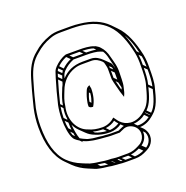

<svg xmlns="http://www.w3.org/2000/svg" viewBox="-168 -887 1266 1304"><g transform="rotate(-20 465.5 -235.0)"><path d="M685 233C722 215 752 164 726 112C722 104 717 96 710 89L692 72C730 71 764 53 786 34L800 22C845 -14 862 -81 877 -142C889 -181 889 -233 889 -281C890 -317 888 -350 882 -381C862 -472 833 -554 778 -609L743 -645C696 -692 633 -719 546 -728L515 -731C503 -732 493 -732 483 -732H408C375 -732 350 -729 324 -719C279 -703 241 -681 208 -651C156 -610 129 -557 108 -486C94 -438 80 -389 68 -340L57 -296C48 -255 42 -211 42 -162C42 -40 69 56 130 117L165 152C193 180 227 201 264 216L288 226C298 230 308 235 318 238L345 244C370 249 397 250 421 255L444 257C454 258 461 259 471 259C488 261 499 262 520 262H588C623 262 649 252 674 239ZM453 210H452C448 210 442 209 436 208C428 208 419 208 410 207L388 205C361 200 337 199 313 194L287 188C276 184 268 181 258 177L234 167C199 153 166 132 140 106C82 48 58 -45 58 -162C58 -210 63 -251 71 -292L82 -336C93 -384 108 -434 122 -482C143 -553 169 -600 218 -639C249 -667 286 -690 330 -705C354 -714 376 -717 408 -717H483C492 -717 503 -717 515 -716L544 -714C628 -705 688 -678 732 -634C785 -581 812 -503 832 -413C838 -383 840 -352 839 -316C839 -268 838 -217 827 -181C810 -119 796 -57 755 -25L741 -13C719 6 680 25 642 21C612 18 590 5 573 -12C561 -24 554 -38 543 -51C525 -33 491 -14 454 -14C414 -14 381 -21 354 -34C284 -57 241 -140 263 -233C268 -275 279 -299 294 -337C315 -395 357 -437 414 -456C435 -463 451 -464 478 -464H536C565 -464 589 -448 606 -431C611 -426 613 -421 615 -412C618 -398 622 -386 622 -373V-300C627 -269 637 -239 644 -209C645 -203 647 -199 648 -195L660 -158L668 -176C674 -190 676 -209 680 -221C684 -236 686 -258 686 -276C687 -290 687 -304 687 -318C690 -370 677 -404 667 -443C659 -479 646 -504 625 -526C620 -532 615 -536 608 -540L597 -547L585 -551C558 -562 516 -564 483 -564H387C351 -553 324 -532 301 -509C292 -500 286 -491 281 -478L268 -438C250 -378 234 -321 220 -260C214 -231 210 -196 210 -161C210 -107 217 -45 238 -12L245 -4C253 4 264 11 274 17L295 38L289 26C298 30 306 34 315 37L328 41L346 45C364 50 390 52 406 54C416 54 432 57 444 57C459 58 468 60 487 60H550C554 58 560 56 563 54L575 49C608 30 645 45 664 64C703 103 683 166 643 184L632 190C608 202 585 212 553 212H485C472 212 461 211 453 210ZM425 -168H427C432 -168 435 -167 439 -166C459 -197 470 -241 470 -288C469 -293 468 -299 467 -303L466 -313L457 -309C446 -304 441 -296 436 -284C424 -254 419 -239 413 -206C412 -201 411 -193 411 -186V-178C415 -173 418 -171 425 -168ZM323 -414 330 -437C335 -448 340 -456 347 -463C369 -485 392 -501 424 -514H518C551 -514 592 -511 614 -502L631 -495C641 -480 648 -462 653 -439C661 -407 669 -382 671 -348C670 -358 669 -369 665 -380C663 -389 660 -398 652 -406L616 -441C598 -459 571 -479 536 -479H478C406 -479 359 -453 323 -414ZM427 41C422 41 415 38 406 38C390 36 365 35 350 31L332 27L321 23C307 17 293 11 280 3C271 -18 261 -72 260 -103C268 -85 279 -69 293 -55L329 -20C345 -4 363 7 384 15C414 28 447 36 489 36C519 36 552 25 573 9L591 27C584 28 577 31 569 35L557 40C552 42 550 44 547 45H487C469 45 463 43 445 42H444C438 42 432 42 427 41ZM471 20C440 18 414 12 391 2L380 -9C401 -3 424 0 451 0ZM562 -2C544 10 517 20 492 21L471 -1C497 -4 524 -15 541 -29C547 -19 554 -10 562 -2ZM651 -374C653 -369 654 -363 655 -358L636 -376C636 -380 637 -385 636 -389ZM657 -335V-284L637 -304V-355ZM662 -211 658 -215C653 -236 647 -257 642 -278L657 -262C659 -250 663 -237 666 -225C665 -220 663 -217 662 -211ZM500 -529H427L407 -549H480ZM521 -529 501 -549C529 -548 560 -545 578 -538L592 -524C569 -528 543 -529 521 -529ZM331 -468C327 -463 324 -459 321 -453L297 -477C300 -483 302 -488 306 -493ZM341 -479 317 -504C336 -522 355 -535 383 -547L407 -523C380 -511 360 -497 341 -479ZM315 -438 307 -415 284 -438 291 -461ZM302 -398C300 -391 297 -384 295 -377C289 -366 284 -355 280 -343C266 -309 256 -283 250 -245L235 -260C248 -315 263 -368 279 -422ZM245 -123C245 -101 246 -87 248 -70L231 -87C227 -110 225 -123 225 -143ZM245 -143 225 -164C225 -191 228 -219 232 -243L247 -227C242 -200 242 -175 246 -152C246 -149 245 -146 245 -143ZM252 -44C253 -35 255 -27 256 -21L243 -34C239 -44 237 -51 235 -61ZM713 119C732 160 711 200 683 217L658 193C684 176 704 143 700 106ZM658 230C638 239 617 246 591 247L570 226C594 223 615 215 634 206ZM570 247H523L503 227H550ZM502 246C498 246 494 245 491 245L472 226H482ZM452 243C451 243 449 242 448 242L429 223H433ZM401 237C383 235 366 232 350 229L333 212C350 214 367 216 383 219ZM229 183C226 181 224 180 221 178C223 179 225 179 227 180ZM807 -548C831 -510 848 -458 861 -404L846 -419C836 -464 824 -509 807 -548ZM867 -376C872 -352 874 -326 874 -298L854 -319C855 -345 853 -370 850 -393ZM874 -278C874 -236 873 -192 865 -158L842 -181C851 -214 853 -257 853 -298ZM861 -141C847 -83 831 -26 796 6L771 -19C808 -53 824 -110 838 -164ZM784 16 782 18 757 -7 760 -9ZM770 28C748 45 714 59 680 56L660 36C694 34 725 20 746 3ZM672 -336V-329ZM454 -280 452 -283C453 -285 454 -286 455 -288C455 -286 454 -283 454 -280ZM438 -196 428 -207C432 -232 437 -246 446 -268L453 -260C451 -234 445 -215 438 -196Z"/></g></svg>

Font: Blanket
Style: Ugh
Weight: 900
Foundry: Cannot Into Space Fonts
Version: Version 0.9